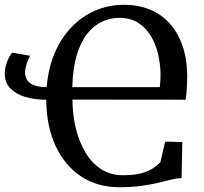

<svg xmlns="http://www.w3.org/2000/svg" viewBox="-20 -771 854 802"><path d="M741.5 -177.5 738.5 -27Q717.5 -26.5 693.5 -20.5Q669.5 -14.5 639.5 -7.2Q609.5 0 570.2 5.5Q531 11 478.5 11Q386.5 11 318.5 -34.2Q250.5 -79.5 212.2 -161.5Q174 -243.5 173 -354.5Q124 -354.5 85 -366.2Q46 -378 23 -402Q0 -426 0 -463Q0 -481.5 5.5 -500.2Q11 -519 18.5 -533Q26 -547 32 -551L106 -538Q102 -533 96.8 -519.8Q91.5 -506.5 88 -492Q84.5 -477.5 84.5 -468Q84.5 -453 92 -439Q99.5 -425 119.2 -416.2Q139 -407.5 175 -407Q181.5 -486 208.5 -549.5Q235.5 -613 279 -658Q322.5 -703 378.5 -727Q434.5 -751 498.5 -751Q556.5 -751 604.5 -731.8Q652.5 -712.5 687.2 -674.8Q722 -637 741.5 -582Q761 -527 762 -456.5Q762 -436 761.2 -417.2Q760.5 -398.5 759 -382.5Q757.5 -366.5 755 -354.5L282.5 -355Q283 -291 297 -234Q311 -177 337.5 -133Q364 -89 403.2 -64Q442.5 -39 493.5 -39Q539 -39 569 -47Q599 -55 618.2 -67.5Q637.5 -80 650 -93.5L670 -179.5ZM282 -407H647.5Q648.5 -415.5 649.2 -424.5Q650 -433.5 650.2 -443Q650.5 -452.5 650.5 -462Q650 -503 640.5 -544.2Q631 -585.5 610.5 -620Q590 -654.5 557.5 -675.5Q525 -696.5 478 -696.5Q439.5 -696.5 405 -680Q370.5 -663.5 343.5 -629Q316.5 -594.5 300.2 -539.5Q284 -484.5 282 -407Z"/></svg>

Font: Merriweather 36pt
Style: Regular
Weight: 400
Designer: Eben Sorkin
Foundry: Eben Sorkin
Version: Version 2.100